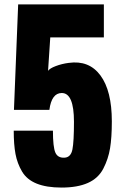

<svg xmlns="http://www.w3.org/2000/svg" viewBox="-20 -830 558 867"><path d="M258 17Q190 17 145.5 -1Q101 -19 79.5 -55.5Q58 -92 50 -134.5Q42 -177 42 -240H219Q219 -166 230 -141Q241 -116 272 -118Q300 -120 307 -155Q314 -190 314 -280Q314 -410 259 -410Q213 -410 203 -334H43L62 -810H449V-661H207L197 -510Q204 -521 231.5 -531.5Q259 -542 290 -546Q382 -559 433.5 -489.5Q485 -420 485 -282Q485 -209 477 -160.5Q469 -112 446.5 -68.5Q424 -25 377 -4Q330 17 258 17Z"/></svg>

Font: Oswald Heavy
Style: Regular
Weight: 400
Designer: Vernon Adams
Foundry: Vernon Adams
Version: Version 4.101